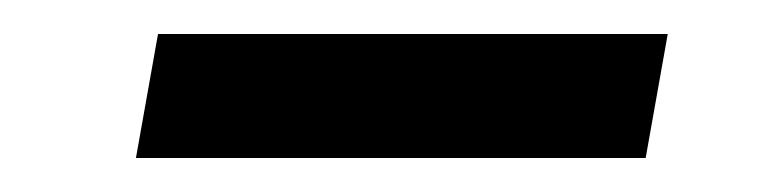

<svg xmlns="http://www.w3.org/2000/svg" viewBox="-20 -354 457 113"><path d="M73 -334H373L360 -261H60Z"/></svg>

Font: Oak Sans
Style: Italic
Weight: 400
Italic angle: -9.49998°
Foundry: Erik Kennedy, Walven
Version: Version 1.000